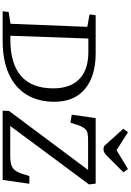

<svg xmlns="http://www.w3.org/2000/svg" viewBox="211 -1194 983 1445"><g transform="rotate(90 702.5 -471.5)"><path d="M65 0 70 -45 159 -59 182 -637 88 -654 95 -700H380Q554 -700 650 -619Q746 -538 746 -390Q746 -267 692 -179.5Q638 -92 535.5 -46Q433 0 289 0ZM249 -58H279Q459 -58 552 -138.5Q645 -219 645 -381Q645 -508 575.5 -576.5Q506 -645 371 -645H270ZM1368 -650 928 -57H1153Q1196 -57 1222 -65.5Q1248 -74 1263.5 -95.5Q1279 -117 1291 -156L1305 -201H1363L1334 0H813L815 -48L1259 -643H1038Q1008 -643 986 -639.5Q964 -636 948 -618Q932 -600 918 -556L903 -510L843 -520L869 -700H1362ZM949 -908 975 -943 1110 -857 1252 -943 1277 -909 1157 -789Q1143 -775 1131 -767Q1119 -759 1105 -759Q1096 -759 1090.5 -760.5Q1085 -762 1080 -763Z"/></g></svg>

Font: Literata 7pt
Style: Italic
Weight: 400
Italic angle: -2°
Designer: Latin by Veronika Burian and Jose Scaglione. Greek by Irene Vlachou. Cyrillic by Vera Evstafieva
Foundry: TypeTogether
Version: Version 3.002